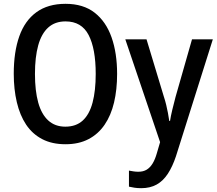

<svg xmlns="http://www.w3.org/2000/svg" viewBox="-20 -745 1137 1005"><path d="M593 -358Q593 -276 577 -208.5Q561 -141 527.5 -92Q494 -43 443 -16.5Q392 10 323 10Q252 10 200.5 -17Q149 -44 116.5 -93Q84 -142 68 -210Q52 -278 52 -359Q52 -473 81 -555Q110 -637 170.5 -681Q231 -725 323 -725Q416 -725 475.5 -678.5Q535 -632 564 -549.5Q593 -467 593 -358ZM163 -358Q163 -270 180 -208.5Q197 -147 232.5 -114.5Q268 -82 322 -82Q378 -82 413 -114Q448 -146 464.5 -208Q481 -270 481 -358Q481 -490 444 -561.5Q407 -633 323 -633Q268 -633 232.5 -601Q197 -569 180 -507.5Q163 -446 163 -358ZM636 -539H747L838 -238Q845 -217 850 -196Q855 -175 859 -154Q863 -133 866 -112H870Q874 -138 882 -171Q890 -204 899 -238L985 -539H1094L901 73Q883 127 858.5 164.5Q834 202 800 221Q766 240 719 240Q699 240 683.5 237.5Q668 235 655 232V148Q666 150 678.5 152Q691 154 704 154Q730 154 748 143Q766 132 779 110.5Q792 89 801 57L818 -1Z"/></svg>

Font: Noto Sans Display SemiCondensed Medium
Style: Regular
Weight: 500
Width: 4
Designer: Monotype Design Team
Foundry: Monotype Imaging Inc.
Version: Version 2.003